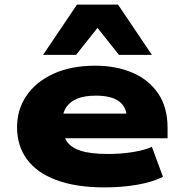

<svg xmlns="http://www.w3.org/2000/svg" viewBox="-20 -802 789 833"><path d="M434 11Q309 11 224 -21Q139 -53 96.5 -111.5Q54 -170 54 -250Q54 -327 95 -387Q136 -447 212 -482Q288 -517 393 -517Q484 -517 555 -486.5Q626 -456 666.5 -396Q707 -336 707 -248V-202H222V-309H549L531 -289Q529 -339 495.5 -363Q462 -387 396 -387Q348 -387 316.5 -374.5Q285 -362 268 -337.5Q251 -313 251 -278V-258Q251 -218 268.5 -190.5Q286 -163 328.5 -148.5Q371 -134 449 -134Q507 -134 558 -142.5Q609 -151 639 -165L687 -35Q642 -12 575.5 -0.5Q509 11 434 11ZM167 -564 314 -782H492L639 -564H496L403 -681L310 -564Z"/></svg>

Font: Nunito Sans 7pt Expanded Black
Style: Regular
Weight: 900
Width: 7
Designer: Vernon Adams
Foundry: Vernon Adams
Version: Version 3.101;gftools[0.9.27]